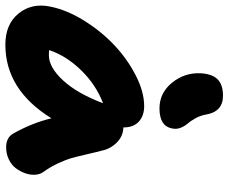

<svg xmlns="http://www.w3.org/2000/svg" viewBox="-90 -780 880 741"><g transform="rotate(90 350.5 -410.0)"><path d="M398.9 -585Q339.4 -585 300 -633.1Q260.7 -681.2 263.2 -743.2Q265.6 -788.1 286.4 -809.1Q307.1 -830.1 350.1 -830.1Q412.1 -830.1 422.9 -763.2Q426.8 -741.7 437.5 -722.9Q448.2 -704.1 458 -692.9Q467.8 -681.6 473.9 -666Q480 -650.4 476.1 -632.8Q466.8 -585 398.9 -585ZM152.8 9.8Q73.7 9.8 32.5 -41.3Q-8.8 -92.3 5.9 -163.1Q18.6 -227.1 59.6 -293.2Q100.6 -359.4 154.3 -410.2Q208 -460.9 271.5 -493.4Q335 -525.9 390.1 -525.9Q427.7 -525.9 450.2 -504.9Q472.7 -483.9 472.2 -445.8Q507.3 -444.3 531.5 -419.4Q555.7 -394.5 562 -361.8Q566.9 -344.2 576.4 -303Q585.9 -261.7 591.3 -243.2Q596.7 -224.6 610.6 -194.3Q624.5 -164.1 644 -137.2Q653.3 -124.5 654.8 -106.2Q656.2 -87.9 649.7 -68.4Q643.1 -48.8 630.6 -31.7Q618.2 -14.6 596.4 -3.9Q574.7 6.8 548.8 6.8Q510.7 6.8 495.1 -22Q455.1 -93.3 437 -168Q327.1 9.8 152.8 9.8ZM193.8 -158.2Q240.2 -158.2 290.8 -212.9Q341.3 -267.6 378.9 -367.2Q308.1 -340.3 252.2 -283.2Q196.3 -226.1 173.8 -159.2Q179.7 -158.2 193.8 -158.2Z"/></g></svg>

Font: Shantell Sans Normal
Style: Italic
Weight: 800
Italic angle: -11.31°
Designer: Stephen Nixon, Anya Danilova, Shantell Martin
Foundry: Arrow Type
Version: Version 1.006;[559af2be0]